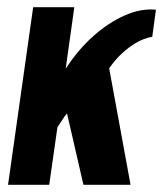

<svg xmlns="http://www.w3.org/2000/svg" viewBox="-20 -515 455 535"><path d="M2.4 0 72.4 -495H187.1L163 -323.4Q196.9 -375.8 239.8 -414.2Q282.8 -452.5 328.2 -472.3Q373.5 -492.1 414.5 -487.9L404.3 -412.7Q379.7 -407.8 359 -395.6Q338.4 -383.4 321.9 -367.9Q311 -358.4 301.9 -347.6Q292.7 -336.8 284.2 -324.7L343.8 0H212.5L166.7 -199.1Q158.9 -189.7 151.9 -178.5Q144.9 -167.3 140 -160.4L117.1 0Z"/></svg>

Font: Alumni Sans SC Thin
Style: Italic
Weight: 100
Italic angle: -8°
Designer: Robert E. Leuschke
Foundry: Robert E. Leuschke
Version: Version 1.016